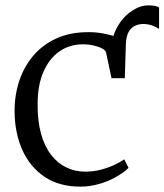

<svg xmlns="http://www.w3.org/2000/svg" viewBox="-20 -686 614 717"><path d="M446 -394 404.5 -412 396.5 -479Q392.5 -534.5 413.5 -576.5Q434.5 -618.5 468 -642.2Q501.5 -666 533.5 -666Q563 -666 574 -658V-578Q561.5 -586.5 547 -591.2Q532.5 -596 515 -596.5Q500 -596.5 485.2 -590.2Q470.5 -584 460.8 -567.5Q451 -551 450 -520ZM280.5 11Q200.5 11 146 -26Q91.5 -63 63.2 -126.5Q35 -190 34.5 -269Q34 -328.5 51.2 -381.8Q68.5 -435 103 -476.5Q137.5 -518 189.5 -542Q241.5 -566 310.5 -566Q339.5 -566 366.5 -560.8Q393.5 -555.5 415.2 -548.5Q437 -541.5 449.5 -536L445.5 -394H396.5L376 -490Q374.5 -498 361.8 -504.8Q349 -511.5 330 -516Q311 -520.5 290 -520.5Q239.5 -520.5 201.5 -493.8Q163.5 -467 142 -417.2Q120.5 -367.5 120.5 -298.5Q120 -234.5 133.2 -186.8Q146.5 -139 170.8 -107.8Q195 -76.5 227.5 -60.8Q260 -45 298 -45Q328.5 -45 356.2 -52.2Q384 -59.5 406.8 -70Q429.5 -80.5 444 -91L460 -59Q441.5 -41 412.5 -24.8Q383.5 -8.5 349 1.2Q314.5 11 280.5 11Z"/></svg>

Font: Merriweather 28pt Light
Style: Regular
Weight: 300
Version: Version 2.100